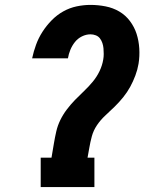

<svg xmlns="http://www.w3.org/2000/svg" viewBox="-20 -763 640 783"><path d="M146 0V-120H190L200 -179Q204 -203 209.5 -227Q215 -251 226 -273.5Q237 -296 252.5 -316.5Q268 -337 286 -355.5Q304 -374 323 -392Q342 -410 358.5 -430Q375 -450 386 -473Q397 -496 401 -520Q403 -531 403 -543Q403 -555 402 -566Q401 -577 397.5 -587.5Q394 -598 387.5 -606.5Q381 -615 370.5 -619Q360 -623 349 -623Q331 -623 314 -614.5Q297 -606 285.5 -591.5Q274 -577 267 -560Q260 -543 257 -525H111Q117 -553 127 -580.5Q137 -608 153 -633Q169 -658 190.5 -680Q212 -702 238 -716.5Q264 -731 292.5 -737Q321 -743 349 -743Q380 -743 410.5 -737Q441 -731 466.5 -716Q492 -701 510 -677Q528 -653 537 -625Q546 -597 548 -565.5Q550 -534 545 -503Q541 -479 532 -455Q523 -431 511 -409Q499 -387 482.5 -366.5Q466 -346 447.5 -328Q429 -310 409.5 -292Q390 -274 375.5 -252.5Q361 -231 354.5 -207Q348 -183 344 -159L337 -120H365V0Z"/></svg>

Font: Iosevka Curly Slab HvEx
Style: Italic
Weight: 900
Width: 7
Italic angle: -9°
Monospace: yes
Designer: Belleve Invis
Foundry: Belleve Invis
Version: Version 11.1.0; ttfautohint (v1.8.3)